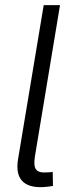

<svg xmlns="http://www.w3.org/2000/svg" viewBox="-20 -748 290 770"><path d="M152.3 2.4Q93.8 4.9 68.4 -22.9Q43 -50.8 52.2 -108.4L155.3 -727.5H220.7L120.1 -121.1Q113.8 -82 124.8 -68.1Q135.7 -54.2 167.5 -56.6Q176.8 -57.1 181.6 -57.4Q186.5 -57.6 191.4 -59.1L192.4 -2.4Q184.6 -1 173.8 0.5Q163.1 2 152.3 2.4Z"/></svg>

Font: Inter 18pt Light
Style: Italic
Weight: 300
Italic angle: -9.3988°
Designer: Rasmus Andersson
Foundry: rsms
Version: Version 4.001;git-66647c0bb